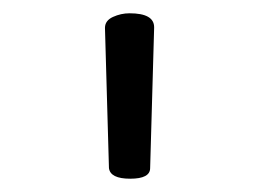

<svg xmlns="http://www.w3.org/2000/svg" viewBox="-20 -745 390 289"><path d="M206 -492Q206 -476 176 -476Q146 -476 144 -492L138 -703Q138 -714 150 -719.5Q162 -725 175 -725Q212 -725 212 -704V-703Z"/></svg>

Font: LXGW WenKai
Style: Regular
Weight: 400
Designer: LXGW / Fontworks Inc.
Foundry: LXGW / Fontworks Inc.
Version: Version 1.520; June 14, 2025